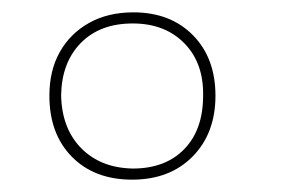

<svg xmlns="http://www.w3.org/2000/svg" viewBox="-20 -748 489 311"><path d="M194 -457Q133 -457 96.5 -494Q60 -531 60 -593Q60 -634 77 -664Q94 -694 124.5 -711Q155 -728 196 -728Q256 -728 292.5 -691Q329 -654 329 -593Q329 -532 292 -494.5Q255 -457 194 -457ZM195 -475Q248 -475 278.5 -506.5Q309 -538 309 -593Q310 -646 278.5 -678Q247 -710 195 -710Q142 -710 111 -678.5Q80 -647 79 -594Q80 -540 111.5 -508Q143 -476 195 -475Z"/></svg>

Font: Bitter Thin
Style: Regular
Weight: 100
Designer: Sol Matas, and Bitter project Authors
Foundry: Sol Matas
Version: Version 2.002